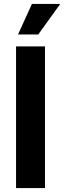

<svg xmlns="http://www.w3.org/2000/svg" viewBox="-20 -949 344 969"><path d="M61 0V-715H207V0ZM173 -775H71L141 -929H284Z"/></svg>

Font: Mukta ExtraBold
Style: Regular
Weight: 800
Designer: Girish Dalvi and Yashodeep Gholap
Foundry: Ek Type
Version: Version 2.538;PS 1.002;hotconv 16.6.51;makeotf.lib2.5.65220;